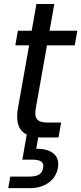

<svg xmlns="http://www.w3.org/2000/svg" viewBox="-20 -706 417 986"><path d="M72.2 -150.3C53.4 -40 101.3 0 197.8 0H280.2L294 -76.6H227.2C170.9 -76.6 154.5 -95.6 163.9 -150.3L258.9 -685.6H167.2ZM363.9 -473.2 377 -548.3H71.8L58.7 -473.2ZM184.6 -47H123L94.7 113.8H145.3C188.1 113.8 207.4 125.9 201.4 156.7C195.9 188.9 172.7 200.8 129.9 200.8H32.8L22.3 260H137.4C208.2 260 266 220.3 277.3 156.7C289.3 91.3 242.5 56.8 166 58Z"/></svg>

Font: Poppins Devanagari Thin
Style: Italic
Weight: 100
Italic angle: -10°
Designer: Ninad Kale (Devanagari), Jonny Pinhorn (Latin)
Foundry: Indian Type Foundry
Version: 4.005